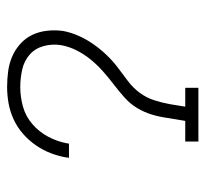

<svg xmlns="http://www.w3.org/2000/svg" viewBox="-39 -539 578 540"><g transform="rotate(-90 250.0 -269.0)"><path d="M122 0V-37H180L188 -85Q191 -108 197.5 -130Q204 -152 216 -172Q228 -192 246 -208Q264 -224 283 -238.5Q302 -253 320 -269Q338 -285 353 -303.5Q368 -322 378.5 -343Q389 -364 393 -386Q397 -411 390.5 -435Q384 -459 366.5 -474.5Q349 -490 324.5 -495.5Q300 -501 275 -501Q248 -501 220.5 -493.5Q193 -486 171 -467Q149 -448 135.5 -422.5Q122 -397 117 -370Q117 -368 116.5 -366.5Q116 -365 116 -364H76Q77 -366 77 -367.5Q77 -369 77 -371Q81 -394 89.5 -416Q98 -438 112 -458Q126 -478 144.5 -494Q163 -510 185 -520Q207 -530 230 -534Q253 -538 275 -538Q298 -538 320 -535Q342 -532 361.5 -523.5Q381 -515 397 -500.5Q413 -486 422 -467Q431 -448 433.5 -425.5Q436 -403 433 -381Q429 -359 419.5 -337.5Q410 -316 396.5 -296.5Q383 -277 366.5 -259.5Q350 -242 331 -227.5Q312 -213 292.5 -198.5Q273 -184 259 -165Q245 -146 238 -124Q231 -102 227 -80L220 -37H273V0Z"/></g></svg>

Font: Iosevka Slab XLtObl
Style: Regular
Weight: 200
Italic angle: -9°
Monospace: yes
Designer: Belleve Invis
Foundry: Belleve Invis
Version: Version 11.1.1; ttfautohint (v1.8.3)